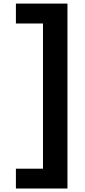

<svg xmlns="http://www.w3.org/2000/svg" viewBox="-20 -846 480 1084"><path d="M69.8 -825.7H360.8V218.3H69.8V106.4H222.7V-713.4H69.8Z"/></svg>

Font: Epilogue
Style: Bold
Weight: 700
Designer: Tyler Finck
Foundry: Etcetera Type Co
Version: Version 2.112